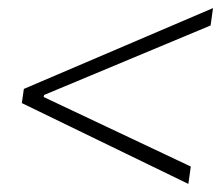

<svg xmlns="http://www.w3.org/2000/svg" viewBox="-20 -557 547 475"><path d="M507 -537 501 -494 89 -322 88 -317 452 -145 446 -102 34 -302 39 -337Z"/></svg>

Font: Brygada 1918
Style: Bold Italic
Weight: 700
Italic angle: -8°
Designer: Mateusz Machalski | Borys Kosmynka | Przemek Hoffer
Foundry: NIEPODLEGLA 2018
Version: Version 3.006